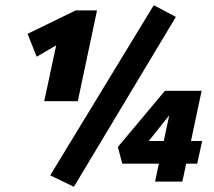

<svg xmlns="http://www.w3.org/2000/svg" viewBox="-20 -698 823 738"><path d="M150 -309 209 -585 289 -578 121 -480 86 -568 271 -658H353L279 -309ZM264 20 173 -24 571 -678 656 -633ZM433 -133 614 -349H755L681 0H576L646 -327L683 -320L514 -109L475 -156H757L738 -69H450Z"/></svg>

Font: Ysabeau Office Black
Style: Italic
Weight: 900
Italic angle: -12°
Designer: Christian Thalmann (Catharsis Fonts)
Version: Version 2.001;gftools[0.9.30]; featfreeze: tnum,lnum,ss02